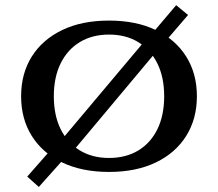

<svg xmlns="http://www.w3.org/2000/svg" viewBox="-20 -663 855 753"><path d="M260.8 -63.7 212.3 -103.8 556.1 -512.5 601.3 -470.4ZM132.2 70.2 86.8 29.5 204.5 -104.2 252.6 -64.5ZM605.2 -473.3 562 -514.2 670.9 -642.7 717.5 -604.2ZM407.5 11.3Q301 11.3 223.8 -25.9Q146.5 -63 104.6 -130Q62.8 -196.9 62.8 -285.5Q62.8 -374.4 104.6 -441.2Q146.5 -507.9 223.8 -545.1Q301 -582.3 407.5 -582.3Q513.9 -582.3 591.2 -545.1Q668.5 -507.9 710.3 -441.2Q752.2 -374.4 752.2 -285.5Q752.2 -196.9 710.3 -130Q668.5 -63 591.2 -25.9Q513.9 11.3 407.5 11.3ZM407.5 -43.5Q473.4 -43.5 521.9 -72.6Q570.4 -101.7 597.2 -156.1Q623.9 -210.5 623.9 -285.5Q623.9 -360.4 597 -414.5Q570.1 -468.5 521.8 -498Q473.4 -527.4 407.5 -527.4Q342.3 -527.4 293.6 -498.2Q244.9 -468.9 218 -414.7Q191.1 -360.4 191.1 -285.5Q191.1 -210.5 218 -156.3Q244.9 -102 293.6 -72.8Q342.3 -43.5 407.5 -43.5Z"/></svg>

Font: Playfair 5pt SemiExpanded Light
Style: Regular
Weight: 300
Width: 6
Designer: Claus Eggers Sørensen
Foundry: Claus Eggers Sørensen
Version: Version 2.203